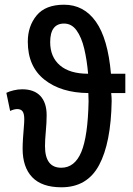

<svg xmlns="http://www.w3.org/2000/svg" viewBox="-20 -785 563 815"><path d="M241 10Q158 10 117 -32.5Q76 -75 76 -154Q76 -172 77.5 -196Q79 -220 81 -242.5Q83 -265 83 -279Q83 -302 76 -312Q69 -322 53 -322Q40 -322 23 -314L7 -391Q19 -397 37.5 -401.5Q56 -406 74 -406Q125 -406 151.5 -377.5Q178 -349 178 -296Q178 -265 174.5 -227.5Q171 -190 171 -165Q171 -73 240 -73Q297 -73 325 -139.5Q353 -206 356 -355Q356 -364 355.5 -372.5Q355 -381 355 -390Q239 -391 168.5 -447Q98 -503 98 -608Q98 -674 135.5 -719.5Q173 -765 252 -765Q336 -765 387 -693Q438 -621 451 -472H512V-390H452Q453 -381 453.5 -372.5Q454 -364 454 -356Q451 -178 400.5 -84Q350 10 241 10ZM354 -472Q349 -530 337.5 -578.5Q326 -627 305 -656Q284 -685 252 -685Q193 -685 193 -606Q193 -543 234.5 -507.5Q276 -472 354 -472Z"/></svg>

Font: Noto Sans ExtraCondensed Medium
Style: Regular
Weight: 500
Width: 2
Designer: Monotype Design Team
Foundry: Monotype Imaging Inc.
Version: Version 2.013; ttfautohint (v1.8.4.7-5d5b)